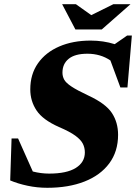

<svg xmlns="http://www.w3.org/2000/svg" viewBox="-20 -878 647 913"><path d="M541.5 -237Q541.5 -157.5 499.5 -101Q457.5 -44.5 381.8 -14.8Q306 15 205 15Q156.5 15 110.8 5.2Q65 -4.5 28.5 -20L35 -219.5H66L136 -62.5Q175 -52.5 213.5 -52.5Q297.5 -52.5 340.5 -79.5Q383.5 -106.5 383.5 -153Q383.5 -175.5 374 -194.5Q364.5 -213.5 338.2 -232.8Q312 -252 260.5 -274Q183.5 -308 153.8 -352.8Q124 -397.5 124 -453Q124 -525 160.5 -577Q197 -629 261.8 -657Q326.5 -685 411 -685Q471.5 -685 525.5 -668L584.5 -709H607L586 -462H552.5L505 -590.5Q458 -622.5 395.5 -622.5Q336.5 -622.5 306.8 -598.5Q277 -574.5 277 -532.5Q277 -515 285 -499.8Q293 -484.5 319.5 -466.8Q346 -449 400.5 -423.5Q482.5 -385.5 512 -340.8Q541.5 -296 541.5 -237ZM600.5 -858 464 -738H338.5L275.5 -858H341L414 -806L519 -858Z"/></svg>

Font: Newsreader Text ExtraBold
Style: Italic
Weight: 800
Italic angle: -17°
Designer: Hugues Gentile
Foundry: Production Type
Version: Version 1.001